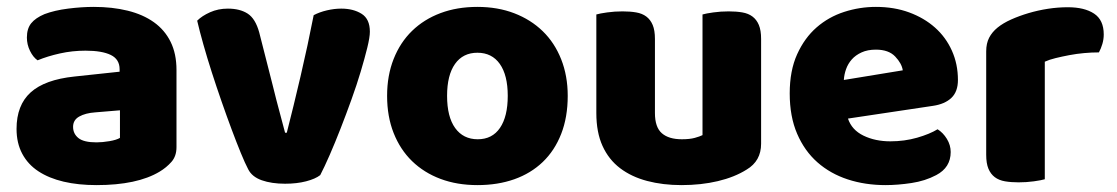

<svg xmlns="http://www.w3.org/2000/svg" viewBox="-20 -521 3240 557"><path d="M260 -108Q277 -108 297.5 -111.5Q318 -115 328 -121V-201L256 -195Q228 -193 210 -183Q192 -173 192 -153Q192 -133 207.5 -120.5Q223 -108 260 -108ZM252 -501Q306 -501 350.5 -490Q395 -479 426.5 -456.5Q458 -434 475 -399.5Q492 -365 492 -318V-94Q492 -68 477.5 -51.5Q463 -35 443 -23Q378 16 260 16Q207 16 164.5 6Q122 -4 91.5 -24Q61 -44 44.5 -75Q28 -106 28 -147Q28 -216 69 -253Q110 -290 196 -299L327 -313V-320Q327 -349 301.5 -361.5Q276 -374 228 -374Q190 -374 154 -366Q118 -358 89 -346Q76 -355 67 -373.5Q58 -392 58 -412Q58 -438 70.5 -453.5Q83 -469 109 -480Q138 -491 177.5 -496Q217 -501 252 -501Z M909 -13Q895 -2 868 5Q841 12 807 12Q768 12 739.5 2Q711 -8 700 -30Q691 -47 678.5 -77.5Q666 -108 652 -145.5Q638 -183 623 -226Q608 -269 594.5 -311Q581 -353 570 -392Q559 -431 552 -461Q566 -475 589.5 -485.5Q613 -496 641 -496Q676 -496 698.5 -481.5Q721 -467 732 -427L771 -274Q782 -229 792 -192.5Q802 -156 807 -136H812Q831 -210 852 -300Q873 -390 890 -477Q907 -486 928.5 -491Q950 -496 970 -496Q1005 -496 1029 -481Q1053 -466 1053 -429Q1053 -413 1045.5 -382.5Q1038 -352 1026.5 -313.5Q1015 -275 999.5 -232Q984 -189 968 -148Q952 -107 936.5 -71.5Q921 -36 909 -13Z M1627 -243Q1627 -181 1608 -132.5Q1589 -84 1554.5 -51Q1520 -18 1472 -1Q1424 16 1365 16Q1306 16 1258 -2Q1210 -20 1175.5 -53.5Q1141 -87 1122 -135Q1103 -183 1103 -243Q1103 -302 1122 -350Q1141 -398 1175.5 -431.5Q1210 -465 1258 -483Q1306 -501 1365 -501Q1424 -501 1472 -482.5Q1520 -464 1554.5 -430.5Q1589 -397 1608 -349Q1627 -301 1627 -243ZM1277 -243Q1277 -182 1300.5 -149.5Q1324 -117 1366 -117Q1408 -117 1430.5 -150Q1453 -183 1453 -243Q1453 -303 1430 -335.5Q1407 -368 1365 -368Q1323 -368 1300 -335.5Q1277 -303 1277 -243Z M1710 -479Q1720 -482 1741.5 -485Q1763 -488 1786 -488Q1808 -488 1825.5 -485Q1843 -482 1855 -473Q1867 -464 1873.5 -448.5Q1880 -433 1880 -408V-193Q1880 -152 1900 -134.5Q1920 -117 1958 -117Q1981 -117 1995.5 -121Q2010 -125 2018 -129V-479Q2028 -482 2049.5 -485Q2071 -488 2094 -488Q2116 -488 2133.5 -485Q2151 -482 2163 -473Q2175 -464 2181.5 -448.5Q2188 -433 2188 -408V-104Q2188 -54 2146 -29Q2111 -7 2062.5 4.5Q2014 16 1957 16Q1903 16 1857.5 4Q1812 -8 1779 -33Q1746 -58 1728 -97.5Q1710 -137 1710 -193Z M2549 16Q2490 16 2439.5 -0.5Q2389 -17 2351.5 -50Q2314 -83 2292.5 -133Q2271 -183 2271 -250Q2271 -316 2292.5 -363.5Q2314 -411 2349 -441.5Q2384 -472 2429 -486.5Q2474 -501 2521 -501Q2574 -501 2617.5 -485Q2661 -469 2692.5 -441Q2724 -413 2741.5 -374Q2759 -335 2759 -289Q2759 -255 2740 -237Q2721 -219 2687 -214L2440 -177Q2451 -144 2485 -127.5Q2519 -111 2563 -111Q2604 -111 2640.5 -121.5Q2677 -132 2700 -146Q2716 -136 2727 -118Q2738 -100 2738 -80Q2738 -35 2696 -13Q2664 4 2624 10Q2584 16 2549 16ZM2521 -377Q2497 -377 2479.5 -369Q2462 -361 2451 -348.5Q2440 -336 2434.5 -320.5Q2429 -305 2428 -289L2599 -317Q2596 -337 2577 -357Q2558 -377 2521 -377Z M3011 -1Q3001 2 2979.5 5Q2958 8 2935 8Q2913 8 2895.5 5Q2878 2 2866 -7Q2854 -16 2847.5 -31.5Q2841 -47 2841 -72V-372Q2841 -395 2849.5 -411.5Q2858 -428 2874 -441Q2890 -454 2913.5 -464.5Q2937 -475 2964 -483Q2991 -491 3020 -495.5Q3049 -500 3078 -500Q3126 -500 3154 -481.5Q3182 -463 3182 -421Q3182 -407 3178 -393.5Q3174 -380 3168 -369Q3147 -369 3125 -367Q3103 -365 3082 -361Q3061 -357 3042.5 -352.5Q3024 -348 3011 -342Z"/></svg>

Font: Baloo Bhai
Style: Regular
Weight: 400
Designer: Supriya Tembe, Noopur Datye and Ek Type
Foundry: Ek Type
Version: Version 1.443;PS 1.000;hotconv 16.6.51;makeotf.lib2.5.65220;